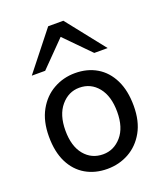

<svg xmlns="http://www.w3.org/2000/svg" viewBox="-144 -878 846 987"><g transform="rotate(-20 278.5 -384.5)"><path d="M46.4 -246.6Q46.4 -330.6 78.9 -388.9Q111.3 -447.3 165.3 -477.5Q219.2 -507.8 283.2 -507.8Q350.6 -507.8 401.6 -477.5Q452.6 -447.3 481.4 -388.9Q510.3 -330.6 510.3 -246.6Q510.3 -162.6 477.8 -105Q445.3 -47.4 391.6 -17.6Q337.9 12.2 273.4 12.2Q206.5 12.2 155.3 -17.6Q104 -47.4 75.2 -105Q46.4 -162.6 46.4 -246.6ZM136.7 -246.6Q136.7 -161.1 176 -113.5Q215.3 -65.9 278.3 -65.9Q337.4 -65.9 378.7 -113.5Q419.9 -161.1 419.9 -246.6Q419.9 -332.5 380.6 -381.1Q341.3 -429.7 278.3 -429.7Q219.2 -429.7 178 -381.1Q136.7 -332.5 136.7 -246.6ZM144 -571.3H70.8L236.8 -781.2H319.8L485.8 -571.3H412.6L278.3 -708Z"/></g></svg>

Font: Andika LitF DSA DSG
Style: Regular
Weight: 400
Designer: Victor Gaultney, Annie Olsen, Julie Remington, Don Collingsworth, Eric Hays, Becca Hirsbrunner
Foundry: SIL International
Version: Version 6.200 ; LitF DSA DSG; ttfautohint (v1.8.3.10-c5d8)